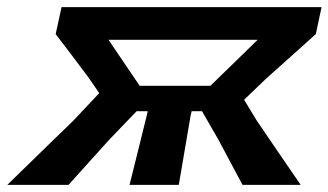

<svg xmlns="http://www.w3.org/2000/svg" viewBox="-68 -518 920 538"><path d="M-47.5 0Q-1.5 -45 45 -90.2Q91.5 -135.5 137.5 -180L210 -257L181 -299.5Q158 -330 135 -360.8Q112 -391.5 88 -422.5L104.5 -498H833L817 -422.5Q782 -391 746.8 -359.5Q711.5 -328 677 -297L616 -238.5L651.5 -180Q681.5 -136 712.5 -90.5Q743.5 -45 774.5 0H611.5Q594 -32.5 577.5 -63.8Q561 -95 543.5 -127.5L498 -206.5H469L466 -193.5Q457 -141 449.2 -95Q441.5 -49 433 0H295Q307 -49 318.8 -95.5Q330.5 -142 343 -193.5L346 -206.5H315L238.5 -127Q210 -95 181.2 -63.5Q152.5 -32 124 0ZM323.5 -277.5H521.5L654 -406.5H236Z"/></svg>

Font: Commissioner Loud SemiBold
Style: Italic
Weight: 600
Italic angle: -12°
Designer: Kostas Bartsokas
Foundry: Kostas Bartsokas
Version: Version 1.000; ttfautohint (v1.8.3)